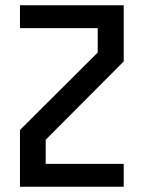

<svg xmlns="http://www.w3.org/2000/svg" viewBox="-20 -711 547 731"><path d="M451 0H56V-216L352 -511V-604H56V-691H451V-477L154 -179V-87H451Z"/></svg>

Font: Iceberg
Style: Regular
Weight: 400
Designer: Victor Kharyk
Foundry: Cyreal (www.cyreal.org)
Version: Version 1.002